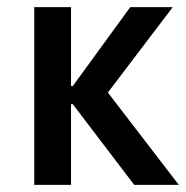

<svg xmlns="http://www.w3.org/2000/svg" viewBox="-20 -518 521 538"><path d="M76 0V-498H179V-277H184L345 -498H464L265 -236L269 -276L481 0H356L184 -226H179V0Z"/></svg>

Font: Nunito Sans 7pt Condensed SemiBold
Style: Regular
Weight: 600
Width: 3
Designer: Vernon Adams
Foundry: Vernon Adams
Version: Version 3.101;gftools[0.9.27]